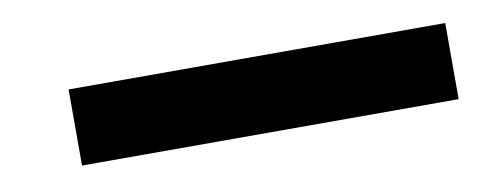

<svg xmlns="http://www.w3.org/2000/svg" viewBox="-27 10 646 246"><g transform="rotate(-10 295.5 133.5)"><path d="M556 84V183H66V84Z"/></g></svg>

Font: Playfair Display
Style: Bold
Weight: 700
Designer: Claus Eggers Sørensen
Foundry: Claus Eggers Sørensen
Version: Version 1.203